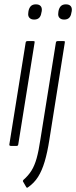

<svg xmlns="http://www.w3.org/2000/svg" viewBox="-20 -671 350 883"><path d="M30 0Q22 0 23 -7L98 -475Q99 -482 106 -482H134Q137 -482 138.5 -481Q140 -480 139 -475L64 -7Q63 0 57 0ZM137 -581Q123 -581 115.5 -589Q108 -597 110 -611L111 -620Q114 -635 122 -643Q130 -651 145 -651Q160 -651 167 -643Q174 -635 172 -620L170 -611Q168 -597 160 -589Q152 -581 137 -581ZM237 -475Q238 -482 245 -482H272Q276 -482 277.5 -481Q279 -480 278 -475L207 -28Q198 30 185.5 72Q173 114 155 142.5Q137 171 108 191Q104 194 101 190L86 164Q84 160 88 156Q110 137 124.5 114Q139 91 148.5 57Q158 23 166 -31ZM275 -581Q261 -581 253.5 -589Q246 -597 248 -611L249 -620Q252 -635 260 -643Q268 -651 283 -651Q298 -651 305 -643Q312 -635 310 -620L308 -611Q306 -597 298 -589Q290 -581 275 -581Z"/></svg>

Font: Sofia Sans Extra Condensed Light
Style: Italic
Weight: 300
Italic angle: -9°
Version: Version 4.100